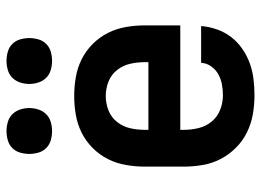

<svg xmlns="http://www.w3.org/2000/svg" viewBox="-126 -664 802 590"><g transform="rotate(-90 275.0 -369.0)"><path d="M277 12Q248 12 219 7Q190 2 163.5 -11Q137 -24 116 -45Q95 -66 81.5 -92Q68 -118 63 -147Q58 -176 58 -205V-325Q58 -354 63 -383Q68 -412 81 -438Q94 -464 115 -485Q136 -506 162 -519Q188 -532 217 -537Q246 -542 275 -542Q304 -542 333 -537Q362 -532 388 -519Q414 -506 435 -485Q456 -464 469 -438Q482 -412 487 -383Q492 -354 492 -325V-216H171V-205Q171 -182 176.5 -159.5Q182 -137 196.5 -119.5Q211 -102 232.5 -93.5Q254 -85 277 -85Q294 -85 310.5 -88Q327 -91 341.5 -99Q356 -107 366 -121Q376 -135 377 -152H490Q488 -127 479.5 -103Q471 -79 456 -59.5Q441 -40 420 -25.5Q399 -11 375.5 -2.5Q352 6 327 9Q302 12 277 12ZM171 -314H379V-325Q379 -348 374 -370Q369 -392 355 -410Q341 -428 319.5 -436.5Q298 -445 275 -445Q252 -445 230.5 -436.5Q209 -428 195 -410Q181 -392 176 -370Q171 -348 171 -325ZM383 -610Q369 -610 355 -614Q341 -618 331 -628Q321 -638 316.5 -652Q312 -666 312 -680Q312 -694 316.5 -708Q321 -722 331 -732Q341 -742 355 -746Q369 -750 383 -750Q397 -750 411 -746Q425 -742 435 -732Q445 -722 449 -708Q453 -694 453 -680Q453 -666 449 -652Q445 -638 435 -628Q425 -618 411 -614Q397 -610 383 -610ZM167 -610Q153 -610 139 -614Q125 -618 115 -628Q105 -638 101 -652Q97 -666 97 -680Q97 -694 101 -708Q105 -722 115 -732Q125 -742 139 -746Q153 -750 167 -750Q181 -750 195 -746Q209 -742 219 -732Q229 -722 233.5 -708Q238 -694 238 -680Q238 -666 233.5 -652Q229 -638 219 -628Q209 -618 195 -614Q181 -610 167 -610Z"/></g></svg>

Font: Lode Term
Style: Bold
Weight: 700
Monospace: yes
Designer: Belleve Invis
Foundry: Belleve Invis
Version: Version 29.2.0